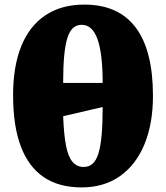

<svg xmlns="http://www.w3.org/2000/svg" viewBox="-20 -802 723 836"><path d="M335 14Q236 14 170 -31Q104 -76 70.5 -165Q37 -254 37 -387Q37 -514 73 -602Q109 -690 178.5 -736Q248 -782 347 -782Q496 -782 571 -682Q646 -582 646 -385Q646 -262 608.5 -172.5Q571 -83 501.5 -34.5Q432 14 335 14ZM344 -75Q367 -75 383 -89Q399 -103 408.5 -133.5Q418 -164 422.5 -214Q427 -264 427 -336L255 -296Q258 -216 267.5 -167.5Q277 -119 296 -97Q315 -75 344 -75ZM255 -441H427Q427 -569 404.5 -631.5Q382 -694 336 -694Q314 -694 298.5 -680.5Q283 -667 273.5 -637Q264 -607 259.5 -559Q255 -511 255 -441Z"/></svg>

Font: Literata 18pt Black
Style: Regular
Weight: 900
Designer: Latin by Veronika Burian and Jose Scaglione. Greek by Irene Vlachou. Cyrillic by Vera Evstafieva.
Foundry: TypeTogether
Version: Version 3.103;gftools[0.9.29]